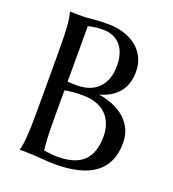

<svg xmlns="http://www.w3.org/2000/svg" viewBox="-131 -806 823 914"><g transform="rotate(20 280.5 -349.0)"><path d="M84 -508.8Q84 -550.3 83 -581.3Q82 -612.3 80.1 -635Q78.1 -657.7 75.4 -672.9Q72.8 -688 69.8 -698.2V-700.2Q79.6 -699.7 90.3 -699.7Q99.6 -699.2 111.1 -699.2Q122.6 -699.2 134.8 -699.2Q152.3 -699.2 182.4 -702.6Q212.4 -706.1 259.8 -706.1Q303.7 -706.1 340.8 -694.6Q377.9 -683.1 405 -661.6Q432.1 -640.1 447.5 -608.6Q462.9 -577.1 462.9 -537.1Q462.9 -503.4 453.6 -476.8Q444.3 -450.2 427.5 -430.4Q410.6 -410.6 387 -397.2Q363.3 -383.8 335 -376Q376.5 -369.6 410.6 -354.7Q444.8 -339.8 469.5 -317.4Q494.1 -294.9 507.6 -264.9Q521 -234.9 521 -198.2Q521 -95.2 453.1 -43.7Q385.3 7.8 250 7.8Q235.4 7.8 215.8 6.6Q196.3 5.4 176 3.9Q155.8 2.4 136.2 1.2Q116.7 0 102.1 0H69.8V-2Q72.8 -12.2 75.4 -27.3Q78.1 -42.5 80.1 -64.9Q82 -87.4 83 -118.4Q84 -149.4 84 -190.9ZM263.2 -346.2Q230 -346.2 207.5 -343.8Q185.1 -341.3 172.9 -338.9V-190.9Q172.9 -133.8 174.8 -96.7Q176.8 -59.6 180.2 -36.1Q198.7 -33.7 217.3 -31.7Q235.8 -29.8 247.1 -29.8Q338.4 -29.8 380.6 -70.6Q422.9 -111.3 422.9 -195.8Q422.9 -229 412.8 -256.6Q402.8 -284.2 383.1 -304.2Q363.3 -324.2 333.3 -335.2Q303.2 -346.2 263.2 -346.2ZM172.9 -382.8Q186.5 -381.3 197.3 -381.1Q208 -380.9 220.2 -380.9Q253.4 -380.9 280.8 -390.4Q308.1 -399.9 327.4 -418.9Q346.7 -438 357.4 -466.6Q368.2 -495.1 368.2 -533.2Q368.2 -564.9 360.4 -590.8Q352.5 -616.7 337.2 -635Q321.8 -653.3 299.3 -663.1Q276.9 -672.9 248 -672.9Q229.5 -672.9 215.6 -671.4Q201.7 -669.9 191.9 -668Q180.7 -666 172.9 -663.1Z"/></g></svg>

Font: Marcellus SC
Style: Regular
Weight: 400
Designer: Astigmatic (AOETI)
Foundry: Astigmatic (AOETI)
Version: Version 1.001